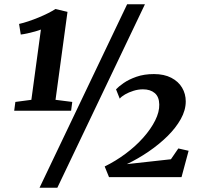

<svg xmlns="http://www.w3.org/2000/svg" viewBox="-20 -835 944 906"><path d="M52.5 -354 128 -364 173 -695.5Q161.5 -691 144.5 -686.2Q127.5 -681.5 109.5 -677.5Q91.5 -673.5 78 -672L70 -722Q90 -726.5 114 -734.5Q138 -742.5 162.2 -752.5Q186.5 -762.5 207.2 -773Q228 -783.5 241.5 -792.5L298.5 -779L242 -364L321 -354L315.5 -312.5H47ZM580 -815H664L250.5 51H166.5ZM494.5 1 474 -49.5Q526 -75 573 -110Q620 -145 656 -185.5Q692 -226 712.2 -266.5Q732.5 -307 731.5 -342Q731 -378 710.2 -395.8Q689.5 -413.5 654.5 -413.5Q632 -413.5 609.8 -406.5Q587.5 -399.5 570.2 -389.5Q553 -379.5 545 -369.5L527.5 -413.5Q539 -426 563.2 -443Q587.5 -460 623.8 -472.8Q660 -485.5 706.5 -485.5Q754.5 -485.5 788.2 -468Q822 -450.5 839.2 -421.2Q856.5 -392 856.5 -356.5Q856.5 -315 833 -273Q809.5 -231 769.8 -192Q730 -153 680.5 -119.2Q631 -85.5 578.5 -60.5L786.5 -83.5L821.5 -134.5L870 -123.5L836.5 1Z"/></svg>

Font: Merriweather 48pt Black
Style: Italic
Weight: 900
Italic angle: -7.8°
Version: Version 2.101